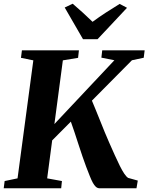

<svg xmlns="http://www.w3.org/2000/svg" viewBox="-29 -1014 799 1034"><path d="M-9 0 -4 -39 65.5 -53.5 150.5 -689 84 -702.5 89 -743H396L391.5 -702.5L309.5 -689L264 -346L587 -689.5L517 -703.5L521.5 -743H750L745 -703L681.5 -689.5L466 -472Q475 -451 486.5 -422.5Q498 -394 510.5 -363.2Q523 -332.5 535 -302.5Q547 -272.5 558 -248.5Q574.5 -211 589 -178.8Q603.5 -146.5 616.2 -121Q629 -95.5 640 -79Q651 -62.5 661 -56L713 -41.5L706 0H506.5Q495.5 -0.5 487 -8.2Q478.5 -16 470.8 -30.2Q463 -44.5 454.5 -66Q446 -87.5 435 -116Q426 -139.5 415.5 -170.5Q405 -201.5 394 -235.2Q383 -269 372.5 -301Q362 -333 352.5 -359L252 -258L225 -53.5L304.5 -39L300.5 0ZM418 -803 319.5 -973.5 362.5 -994Q390.5 -970 417.5 -945.5Q444.5 -921 469.5 -896.5Q504 -922 541.2 -946.2Q578.5 -970.5 615.5 -993L655 -972L496.5 -803Z"/></svg>

Font: Merriweather 60pt ExtraBold
Style: Italic
Weight: 800
Italic angle: -7.8°
Version: Version 2.101